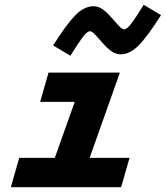

<svg xmlns="http://www.w3.org/2000/svg" viewBox="-20 -779 690 799"><path d="M25 0 60 -122H208L291 -355H147L182 -477H479L353 -122H519L484 0ZM482 -553Q462 -553 444 -565.5Q426 -578 400 -608Q375 -637 367.5 -643Q360 -649 354 -649Q343 -649 325 -625.5Q307 -602 273 -547L201 -590Q256 -677 293 -715Q330 -753 369 -753Q389 -753 407 -740.5Q425 -728 451 -698Q476 -669 483.5 -663Q491 -657 497 -657Q508 -657 526 -680.5Q544 -704 578 -759L650 -716Q595 -629 558 -591Q521 -553 482 -553Z"/></svg>

Font: Intel One Mono
Style: Bold Italic
Weight: 700
Italic angle: -16°
Monospace: yes
Designer: Fred Shallcrass
Foundry: Frere-Jones Type LLC
Version: Version 1.400;hotconv 1.1.0;makeotfexe 2.6.0;FJTRelease1.4